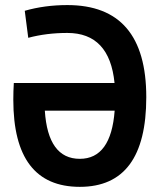

<svg xmlns="http://www.w3.org/2000/svg" viewBox="-20 -723 626 753"><path d="M293 9.8Q32.2 9.8 32.2 -332Q32.2 -349.1 32.7 -365.7Q33.2 -382.3 34.2 -397.5H429.2Q409.7 -593.8 244.1 -593.8Q162.1 -593.8 90.8 -574.7L77.1 -680.7Q155.3 -703.1 244.1 -703.1Q553.7 -703.1 553.7 -341.8Q553.7 9.8 293 9.8ZM429.7 -289.1H155.8Q168 -100.1 293 -100.1Q415.5 -100.1 429.7 -289.1Z"/></svg>

Font: Cascadia Mono PL SemiBold
Style: Regular
Weight: 600
Monospace: yes
Designer: Aaron Bell
Foundry: Saja Typeworks
Version: Version 2404.023; ttfautohint (v1.8.4)